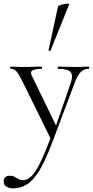

<svg xmlns="http://www.w3.org/2000/svg" viewBox="-55 -751 510 1052"><path d="M431 -386Q434 -386 434 -380Q434 -374 431 -374Q406 -374 388 -357Q370 -340 354 -297L232 28Q196 124 163 179.5Q130 235 94.5 258Q59 281 16 281Q-5 281 -20 271.5Q-35 262 -35 242Q-35 227 -25.5 219.5Q-16 212 -4 212Q16 212 26 218Q36 224 46 230Q56 236 72 236Q96 236 118.5 213.5Q141 191 167 137Q193 83 228 -10L227 18L69 -303Q47 -347 34.5 -360.5Q22 -374 3 -374Q1 -374 1 -380Q1 -386 3 -386Q19 -386 36.5 -385Q54 -384 70 -384Q103 -384 128 -385Q153 -386 173 -386Q175 -386 175 -380Q175 -374 173 -374Q141 -374 124.5 -366Q108 -358 120 -335L257 -53L234 -12L332 -294Q347 -339 331.5 -356.5Q316 -374 263 -374Q261 -374 261 -380Q261 -386 263 -386Q287 -386 308.5 -385Q330 -384 364 -384Q386 -384 399.5 -385Q413 -386 431 -386ZM222 -474Q221 -471 215.5 -472.5Q210 -474 211 -476L263 -716Q264 -719 273.5 -722.5Q283 -726 295.5 -728.5Q308 -731 317 -731Q326 -731 324 -727Z"/></svg>

Font: Cormorant Light
Style: Regular
Weight: 400
Version: Version 4.000